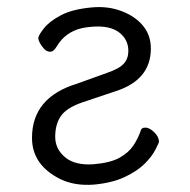

<svg xmlns="http://www.w3.org/2000/svg" viewBox="-20 -505 540 546"><path d="M247 20Q193 24 153 5Q71 -35 71 -113Q71 -228 199 -267L285 -298Q320 -310 332.5 -324.5Q345 -339 345 -360Q345 -393 318.5 -413Q292 -433 242 -429Q227 -428 213 -425Q166 -414 142 -374Q133 -359 125 -358Q114 -357 106 -365.5Q98 -374 93.5 -382.5Q89 -391 89 -397Q89 -404 104.5 -424Q120 -444 153 -461.5Q186 -479 242 -484Q287 -488 325.5 -473.5Q364 -459 386.5 -432Q409 -405 409 -367Q409 -277 307 -245Q262 -230 216 -214.5Q170 -199 153.5 -175.5Q137 -152 137 -116Q137 -81 165.5 -57.5Q194 -34 247 -38Q294 -42 320 -56.5Q346 -71 359.5 -91.5Q373 -112 380 -133Q382 -142 392 -142Q404 -143 418 -129.5Q432 -116 432 -102Q432 -99 422 -79.5Q412 -60 391.5 -39.5Q371 -19 335.5 -2Q300 15 247 20Z"/></svg>

Font: LXGW WenKai Mono TC
Style: Regular
Weight: 400
Designer: LXGW / Fontworks Inc.
Foundry: LXGW / Fontworks Inc.
Version: Version 1.330